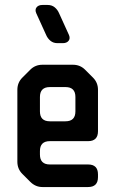

<svg xmlns="http://www.w3.org/2000/svg" viewBox="-20 -746 465 774"><path d="M102 -13Q123 8 151 8H335Q375 8 375 -32V-43Q375 -83 335 -83H181Q141 -83 141 -123V-137Q141 -177 181 -177H335Q375 -177 375 -217V-384Q375 -413 355 -433L323 -465Q303 -485 274 -485H151Q122 -485 102 -465L70 -433Q50 -413 50 -384V-94Q50 -65 70 -45ZM141 -297V-355Q141 -395 181 -395H244Q284 -395 284 -355V-297Q284 -257 244 -257H181Q141 -257 141 -297ZM166 -605Q172 -591 183.5 -581.5Q195 -572 212 -572H233Q249 -572 256.5 -581.5Q264 -591 258 -605L218 -693Q212 -707 200.5 -716.5Q189 -726 172 -726H151Q135 -726 127.5 -716.5Q120 -707 126 -693Z"/></svg>

Font: WD-XL Lubrifont TC
Style: Regular
Weight: 400
Designer: [WD-XL Lubrifont] Copyright 2020-2022 (c) NightFurySL2001, Skr-ZERO; [ZCOOL QingKe HuangYou] Copyright 2018-2022 (c) The
Version: Version 2.001;hotconv 1.1.1;makeotfexe 2.6.0